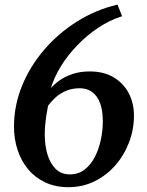

<svg xmlns="http://www.w3.org/2000/svg" viewBox="-20 -784 624 817"><path d="M271.5 12.5Q215.5 12.5 172.2 -8Q129 -28.5 99.5 -64Q70 -99.5 54.8 -146Q39.5 -192.5 39.5 -244.5Q39.5 -334 73.2 -417.5Q107 -501 167 -571.2Q227 -641.5 307 -692Q387 -742.5 480 -764.5L499.5 -715Q446 -698 397.8 -665.8Q349.5 -633.5 309 -591.5Q268.5 -549.5 239.5 -502.5Q210.5 -455.5 196.5 -409Q211.5 -426.5 234.8 -442.8Q258 -459 289.8 -469.5Q321.5 -480 361.5 -480Q421.5 -480 463.5 -455Q505.5 -430 527.8 -387.5Q550 -345 550 -292Q550 -232.5 529 -177.8Q508 -123 470.5 -80.2Q433 -37.5 382.2 -12.5Q331.5 12.5 271.5 12.5ZM277.5 -42Q314 -42 340.5 -62.8Q367 -83.5 384 -117Q401 -150.5 409.2 -189.8Q417.5 -229 417.5 -267Q417.5 -316 405 -347.2Q392.5 -378.5 370.5 -393.5Q348.5 -408.5 320.5 -408.5Q284 -408.5 257 -395.8Q230 -383 212.2 -365.5Q194.5 -348 184.5 -334Q180 -312 177 -291.8Q174 -271.5 172.2 -251.8Q170.5 -232 170.5 -211Q170.5 -167 181.5 -128.5Q192.5 -90 216.2 -66Q240 -42 277.5 -42Z"/></svg>

Font: Merriweather 28pt SemiBold
Style: Italic
Weight: 600
Italic angle: -7.8°
Version: Version 2.101